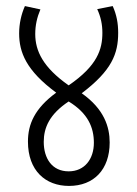

<svg xmlns="http://www.w3.org/2000/svg" viewBox="-20 -642 451 632"><path d="M341 -173C341 -224 323 -283 249 -335C348 -410 369 -465 369 -534C369 -565 364 -593 351 -622L300 -612C312 -586 317 -561 317 -534C317 -480 301 -426 206 -361C122 -420 96 -474 96 -530C96 -559 102 -585 113 -611L62 -622C50 -595 43 -564 43 -532C43 -470 66 -410 165 -337C94 -285 72 -233 72 -176C72 -80 130 -30 207 -30C289 -30 341 -84 341 -173ZM124 -175C124 -222 143 -266 206 -308C270 -269 289 -222 289 -172C289 -119 259 -78 206 -78C151 -78 124 -121 124 -175Z"/></svg>

Font: Noto Sans Devanagari ExtraCondensed Light
Style: Regular
Weight: 300
Width: 2
Designer: Jelle Bosma - Monotype Design Team
Foundry: Monotype Imaging Inc.
Version: Version 2.004